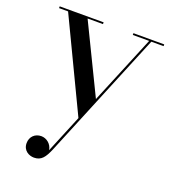

<svg xmlns="http://www.w3.org/2000/svg" viewBox="-133 -558 816 920"><g transform="rotate(20 275.0 -98.0)"><path d="M237.5 -451V-460H13.5V-451H59.5L281 12.5L201.5 205C197 175 171 154.5 144 154.5C112 154.5 88.5 177 88.5 210C88.5 248 120 263.5 145 263.5C183 263.5 198.5 239 216.5 198L484 -451H546.5V-460H389.5V-451H473L328.5 -102L159 -451Z"/></g></svg>

Font: Bodoni* 24
Style: Regular
Weight: 400
Version: Version 2.3